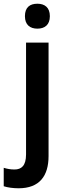

<svg xmlns="http://www.w3.org/2000/svg" viewBox="-67 -772 354 1032"><path d="M67 -685C67 -638 95 -618 134 -618C173 -618 201 -638 201 -685C201 -732 173 -752 134 -752C94 -752 67 -733 67 -685ZM33 240C145 240 194 174 194 67V-543H73V58C73 119 48 139 11 139C-10 139 -27 136 -47 130V229C-26 236 4 240 33 240Z"/></svg>

Font: Noto Sans Armenian SemiCondensed SemiBold
Style: Regular
Weight: 600
Width: 4
Designer: Monotype Design Team
Foundry: Monotype Imaging Inc.
Version: Version 2.008